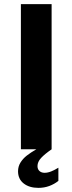

<svg xmlns="http://www.w3.org/2000/svg" viewBox="-20 -723 351 930"><path d="M230 -703.1V0H81.2V-703.1ZM67.4 106.8Q67.4 83.2 79.3 64.2Q91.2 45.1 109.7 30.7Q128.2 16.2 156 0H230.3Q196.7 23.1 179.2 42Q161.6 60.9 161.6 81.4Q161.6 96.7 171.1 105.3Q180.7 114 195.9 114Q211.7 114 228.8 106.9Q245.9 99.8 262.8 89.3V153.2Q242.9 169 218.5 178Q194.1 187 166 187Q122 187 94.7 165.6Q67.4 144.2 67.4 106.8Z"/></svg>

Font: Wand UI Pro
Style: Regular
Weight: 400
Designer: Andreas Faust
Version: Version 1.003;FEAKit 1.0